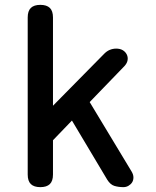

<svg xmlns="http://www.w3.org/2000/svg" viewBox="-20 -760 640 790"><path d="M198 -42Q198 -15 185 -2.5Q172 10 146 10Q120 10 107 -2.5Q94 -15 94 -42V-688Q94 -715 107 -727.5Q120 -740 146 -740Q172 -740 185 -727.5Q198 -715 198 -688V-325L406 -536Q418 -549 431 -554.5Q444 -560 458 -560Q474 -560 485 -553.5Q496 -547 501.5 -536Q507 -525 505 -512.5Q503 -500 492 -488L349 -340L521 -55Q529 -42 529 -30Q529 -18 523.5 -9.5Q518 -1 508.5 4.5Q499 10 488 10Q468 10 451 5Q434 0 421 -21L276 -264L198 -183Z"/></svg>

Font: Maple Mono Normal NL Medium
Style: Regular
Weight: 500
Monospace: yes
Designer: subframe7536
Version: Version 7.000